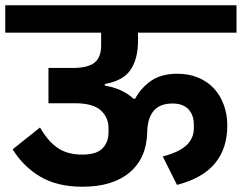

<svg xmlns="http://www.w3.org/2000/svg" viewBox="-40 -718 918 729"><path d="M273 -9Q177 -9 112.5 -47.5Q48 -86 8 -151L112 -234Q141 -183 178 -157Q215 -131 273 -131Q326 -131 349 -154.5Q372 -178 372 -215V-232Q372 -272 342.5 -299Q313 -326 244 -326H144V-460H237Q292 -460 318 -479.5Q344 -499 344 -546V-594H-20V-698H858V-594H484V-564Q484 -494 455.5 -452.5Q427 -411 358 -399V-393Q425 -382 467 -343H473Q495 -384 533.5 -411Q572 -438 634 -438Q677 -438 712 -423.5Q747 -409 771.5 -383Q796 -357 809.5 -320.5Q823 -284 823 -241Q823 -154 776 -97.5Q729 -41 632 -16L578 -124Q640 -140 668 -166.5Q696 -193 696 -231V-245Q696 -281 675.5 -303Q655 -325 615 -325Q567 -325 543.5 -297Q520 -269 519 -217Q517 -118 452.5 -63.5Q388 -9 273 -9Z"/></svg>

Font: IBM Plex Sans Devanagari
Style: Bold
Weight: 700
Designer: Mike Abbink, Paul van der Laan, Pieter van Rosmalen, Erin McLaughlin
Foundry: Bold Monday
Version: Version 1.1